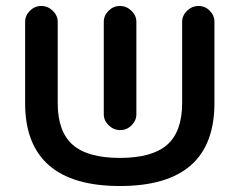

<svg xmlns="http://www.w3.org/2000/svg" viewBox="-20 -609 802 642"><path d="M697 -536V-264Q697 13 381 13Q223 13 143.5 -56.5Q64 -126 64 -264V-536Q64 -557 80 -573Q96 -589 118 -589Q140 -589 156.5 -573Q173 -557 173 -536V-264Q173 -169 223 -125Q273 -81 381 -81Q489 -81 539 -125Q589 -169 589 -264V-536Q589 -557 605.5 -573Q622 -589 644 -589Q666 -589 681.5 -573Q697 -557 697 -536ZM327 -536Q327 -557 343 -573Q359 -589 381 -589Q403 -589 419.5 -573Q436 -557 436 -536V-227Q436 -206 420 -190Q404 -174 382 -174Q360 -174 343.5 -190Q327 -206 327 -227Z"/></svg>

Font: 寒蝉全圆体 Bold
Style: Regular
Weight: 700
Designer: Warren2060
      Designed by Motoya company      

      [Varela Round]
      Joe Prince(Latin component); Avraham Cornf
Foundry: ChillType
Version: Version 3.200